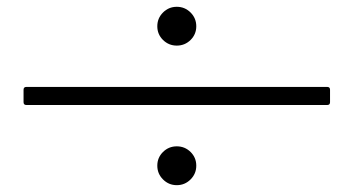

<svg xmlns="http://www.w3.org/2000/svg" viewBox="-20 -539 1040 565"><path d="M49.3 -238.3V-274.9Q49.3 -283.2 57.6 -283.2H942.9Q951.2 -283.2 951.2 -274.9V-238.3Q951.2 -230 942.9 -230H57.6Q49.3 -230 49.3 -238.3ZM459.7 -11Q442.9 -27.8 442.9 -51.5Q442.9 -75.2 459.7 -91.8Q476.6 -108.4 500.2 -108.4Q523.9 -108.4 540.8 -91.8Q557.6 -75.2 557.6 -51.5Q557.6 -27.8 540.8 -11Q523.9 5.9 500.2 5.9Q476.6 5.9 459.7 -11ZM459.7 -421.4Q442.9 -438 442.9 -461.7Q442.9 -485.4 459.7 -502.2Q476.6 -519 500.2 -519Q523.9 -519 540.8 -502.2Q557.6 -485.4 557.6 -461.7Q557.6 -438 540.8 -421.4Q523.9 -404.8 500.2 -404.8Q476.6 -404.8 459.7 -421.4Z"/></svg>

Font: UnifrakturMaguntia17
Style: Book
Weight: 400
Designer: j. 'mach' wust, Gerrit Ansmann, Georg Duffner, based on a font by Peter Wiegel, original typeface by Carl Albert Fahrenw
Version: Version 2017-03-19